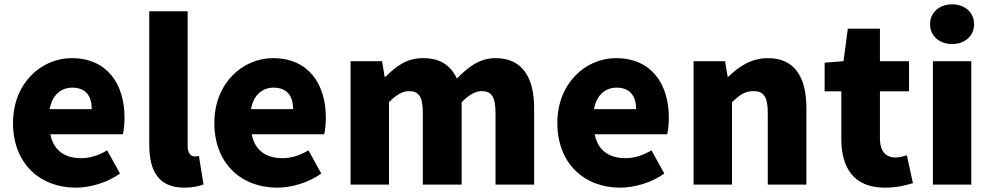

<svg xmlns="http://www.w3.org/2000/svg" viewBox="-20 -851 4569 885"><path d="M329 14C396 14 474 -9 533 -51L474 -158C433 -134 395 -122 354 -122C282 -122 228 -154 212 -232H546C550 -245 554 -277 554 -308C554 -464 474 -583 310 -583C172 -583 40 -469 40 -284C40 -96 166 14 329 14ZM209 -348C221 -416 264 -447 313 -447C378 -447 403 -405 403 -348Z M830 14C869 14 899 7 918 -1L897 -132C887 -130 883 -130 877 -130C863 -130 845 -141 845 -178V-799H668V-185C668 -66 708 14 830 14Z M1257 14C1324 14 1402 -9 1461 -51L1402 -158C1361 -134 1323 -122 1282 -122C1210 -122 1156 -154 1140 -232H1474C1478 -245 1482 -277 1482 -308C1482 -464 1402 -583 1238 -583C1100 -583 968 -469 968 -284C968 -96 1094 14 1257 14ZM1137 -348C1149 -416 1192 -447 1241 -447C1306 -447 1331 -405 1331 -348Z M1596 0H1773V-380C1807 -415 1838 -431 1864 -431C1909 -431 1929 -408 1929 -330V0H2108V-380C2142 -415 2173 -431 2199 -431C2244 -431 2264 -408 2264 -330V0H2442V-352C2442 -494 2388 -583 2264 -583C2188 -583 2135 -539 2086 -489C2057 -550 2009 -583 1930 -583C1853 -583 1804 -544 1757 -497H1753L1741 -569H1596Z M2838 14C2905 14 2983 -9 3042 -51L2983 -158C2942 -134 2904 -122 2863 -122C2791 -122 2737 -154 2721 -232H3055C3059 -245 3063 -277 3063 -308C3063 -464 2983 -583 2819 -583C2681 -583 2549 -469 2549 -284C2549 -96 2675 14 2838 14ZM2718 -348C2730 -416 2773 -447 2822 -447C2887 -447 2912 -405 2912 -348Z M3177 0H3354V-380C3389 -413 3413 -431 3453 -431C3498 -431 3519 -408 3519 -330V0H3697V-352C3697 -494 3644 -583 3520 -583C3443 -583 3385 -544 3338 -498H3334L3322 -569H3177Z M4059 14C4117 14 4158 2 4188 -7L4160 -135C4146 -131 4126 -125 4108 -125C4066 -125 4036 -150 4036 -213V-430H4170V-569H4036V-719H3888L3868 -569L3781 -562V-430H3858V-211C3858 -76 3916 14 4059 14Z M4280 0H4457V-569H4280ZM4369 -648C4428 -648 4470 -686 4470 -739C4470 -793 4428 -831 4369 -831C4309 -831 4267 -793 4267 -739C4267 -686 4309 -648 4369 -648Z"/></svg>

Font: Noto Sans Korean Black
Style: Bold
Weight: 900
Designer: Ryoko NISHIZUKA (kana & ideographs); Paul D. Hunt (Latin, Greek & Cyrillic); Wenlong ZHANG (bopomofo); Sandoll Communica
Foundry: Adobe Systems Incorporated
Version: Version 1.000;PS 1;hotconv 1.0.78;makeotf.lib2.5.61930